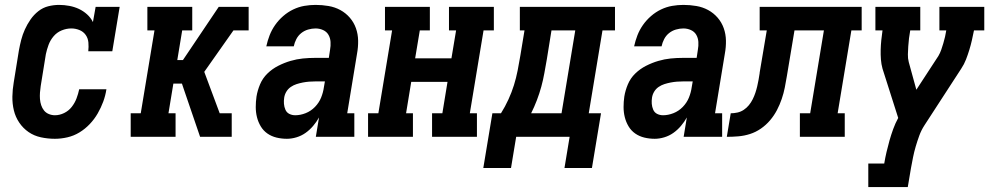

<svg xmlns="http://www.w3.org/2000/svg" viewBox="-20 -558 4040 783"><path d="M204 8Q175 8 147 2Q119 -4 96.5 -19.5Q74 -35 58.5 -58Q43 -81 36.5 -108Q30 -135 30.5 -164Q31 -193 36 -222L57 -352Q61 -374 66.5 -395.5Q72 -417 81.5 -438Q91 -459 104.5 -478.5Q118 -498 136.5 -512.5Q155 -527 177 -532.5Q199 -538 221 -538Q242 -538 263 -534Q284 -530 302 -521.5Q320 -513 335 -499.5Q350 -486 359 -468L370 -530H468L438 -349H340Q342 -367 340.5 -384.5Q339 -402 329.5 -415.5Q320 -429 304 -435.5Q288 -442 271 -442Q251 -442 231.5 -434Q212 -426 198.5 -410Q185 -394 178 -375Q171 -356 167 -337L146 -207Q144 -194 143 -180.5Q142 -167 143 -154Q144 -141 148 -129Q152 -117 159.5 -107.5Q167 -98 179 -93Q191 -88 204 -88Q223 -88 241.5 -97Q260 -106 272.5 -122Q285 -138 292 -156.5Q299 -175 303 -194H414Q410 -168 401 -143.5Q392 -119 378.5 -95.5Q365 -72 346 -52Q327 -32 304 -18Q281 -4 255 2Q229 8 204 8Z M513 0V-96H554L610 -434H581V-530H764V-434H723L703 -313H726L872 -530H994V-434H932L813 -265L876 -96H925V0H796L729 -196L722 -217H687L667 -96H696V0Z M1150 8Q1128 8 1107.5 3Q1087 -2 1070.5 -13.5Q1054 -25 1043.5 -42.5Q1033 -60 1028 -80Q1023 -100 1023 -121.5Q1023 -143 1026 -164Q1030 -189 1040.5 -214Q1051 -239 1070.5 -258Q1090 -277 1114.5 -289.5Q1139 -302 1164.5 -309.5Q1190 -317 1215 -319.5Q1240 -322 1266 -322H1321L1326 -355Q1329 -371 1328 -387Q1327 -403 1319.5 -416Q1312 -429 1297.5 -435.5Q1283 -442 1267 -442Q1252 -442 1236.5 -437.5Q1221 -433 1208.5 -423Q1196 -413 1188.5 -398.5Q1181 -384 1178 -369H1066Q1071 -392 1079.5 -414Q1088 -436 1102 -456Q1116 -476 1135 -492.5Q1154 -509 1176 -519.5Q1198 -530 1221 -534Q1244 -538 1267 -538Q1294 -538 1320 -533.5Q1346 -529 1368 -517Q1390 -505 1406.5 -486Q1423 -467 1431.5 -443Q1440 -419 1440.5 -392.5Q1441 -366 1436 -339L1396 -96H1425V0H1268L1281 -79Q1271 -61 1257 -44.5Q1243 -28 1226 -16Q1209 -4 1189 2Q1169 8 1150 8ZM1184 -88Q1205 -88 1226.5 -96.5Q1248 -105 1264.5 -122Q1281 -139 1289.5 -160Q1298 -181 1301 -203L1305 -226H1266Q1253 -226 1240.5 -225Q1228 -224 1215 -221.5Q1202 -219 1189.5 -215Q1177 -211 1166 -203.5Q1155 -196 1148 -184.5Q1141 -173 1139 -160Q1137 -147 1138 -134.5Q1139 -122 1144 -110.5Q1149 -99 1160 -93.5Q1171 -88 1184 -88Z M1481 0V-96H1523L1579 -434H1550V-530H1733V-434H1692L1673 -320H1821L1840 -434H1811V-530H1994V-434H1952L1896 -96H1925V0H1742V-96H1784L1805 -224H1657L1636 -96H1664V0Z M1951 127 1988 -96H2023Q2040 -123 2053.5 -152.5Q2067 -182 2076 -211Q2085 -240 2091 -270.5Q2097 -301 2102 -331L2119 -434H2100V-530H2488V-434H2437L2381 -96H2431L2394 127H2282L2303 0H2085L2064 127ZM2270 -96 2326 -434H2229L2210 -316Q2205 -288 2200 -260Q2195 -232 2187.5 -204.5Q2180 -177 2169.5 -149.5Q2159 -122 2146 -96Z M2650 8Q2628 8 2607.5 3Q2587 -2 2570.5 -13.5Q2554 -25 2543.5 -42.5Q2533 -60 2528 -80Q2523 -100 2523 -121.5Q2523 -143 2526 -164Q2530 -189 2540.5 -214Q2551 -239 2570.5 -258Q2590 -277 2614.5 -289.5Q2639 -302 2664.5 -309.5Q2690 -317 2715 -319.5Q2740 -322 2766 -322H2821L2826 -355Q2829 -371 2828 -387Q2827 -403 2819.5 -416Q2812 -429 2797.5 -435.5Q2783 -442 2767 -442Q2752 -442 2736.5 -437.5Q2721 -433 2708.5 -423Q2696 -413 2688.5 -398.5Q2681 -384 2678 -369H2566Q2571 -392 2579.5 -414Q2588 -436 2602 -456Q2616 -476 2635 -492.5Q2654 -509 2676 -519.5Q2698 -530 2721 -534Q2744 -538 2767 -538Q2794 -538 2820 -533.5Q2846 -529 2868 -517Q2890 -505 2906.5 -486Q2923 -467 2931.5 -443Q2940 -419 2940.5 -392.5Q2941 -366 2936 -339L2896 -96H2925V0H2768L2781 -79Q2771 -61 2757 -44.5Q2743 -28 2726 -16Q2709 -4 2689 2Q2669 8 2650 8ZM2684 -88Q2705 -88 2726.5 -96.5Q2748 -105 2764.5 -122Q2781 -139 2789.5 -160Q2798 -181 2801 -203L2805 -226H2766Q2753 -226 2740.5 -225Q2728 -224 2715 -221.5Q2702 -219 2689.5 -215Q2677 -211 2666 -203.5Q2655 -196 2648 -184.5Q2641 -173 2639 -160Q2637 -147 2638 -134.5Q2639 -122 2644 -110.5Q2649 -99 2660 -93.5Q2671 -88 2684 -88Z M2944 0 2960 -96Q2973 -96 2987 -99Q3001 -102 3013 -110Q3025 -118 3034 -129Q3043 -140 3049.5 -153Q3056 -166 3060.5 -179.5Q3065 -193 3068 -206Q3071 -219 3073.5 -232.5Q3076 -246 3078 -260V-261Q3078 -261 3078 -261Q3078 -261 3078 -262L3107 -434H3078V-530H3494V-434H3452L3396 -96H3425V0H3242V-96H3284L3340 -434H3220L3189 -248Q3185 -224 3180.5 -201Q3176 -178 3168 -154.5Q3160 -131 3148.5 -109Q3137 -87 3120.5 -67.5Q3104 -48 3083 -33.5Q3062 -19 3038.5 -11.5Q3015 -4 2991 -2Q2967 0 2944 0Z M3521 205V109H3586Q3590 85 3595.5 61.5Q3601 38 3607.5 15Q3614 -8 3622.5 -31.5Q3631 -55 3643 -77L3579 -278Q3574 -296 3572.5 -315.5Q3571 -335 3571.5 -354.5Q3572 -374 3574 -394Q3576 -414 3579 -434H3550V-530H3733V-434H3692Q3689 -418 3687 -401.5Q3685 -385 3684 -369Q3683 -353 3682.5 -336.5Q3682 -320 3686 -305L3717 -192L3807 -330Q3814 -342 3818.5 -355Q3823 -368 3827 -381.5Q3831 -395 3834 -408Q3837 -421 3839 -434H3811V-530H3994V-434H3952Q3948 -414 3943.5 -394Q3939 -374 3933 -354.5Q3927 -335 3919.5 -315.5Q3912 -296 3900 -278L3750 -47Q3737 -27 3729 -5Q3721 17 3714.5 39Q3708 61 3703.5 83.5Q3699 106 3695 128L3682 205Z"/></svg>

Font: Iosevka Curly Slab Oblique
Style: Bold
Weight: 700
Italic angle: -9°
Monospace: yes
Designer: Belleve Invis
Foundry: Belleve Invis
Version: Version 11.1.0; ttfautohint (v1.8.3)